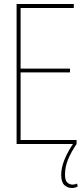

<svg xmlns="http://www.w3.org/2000/svg" viewBox="-20 -720 422 960"><path d="M63 0V-700H349V-680H83V-377H330V-358H83V-20H363V0ZM340 220Q318 220 302 205.5Q286 191 286 154Q286 119 302.5 78Q319 37 350 -8L363 0Q337 38 321 75.5Q305 113 305 153Q305 182 316.5 192.5Q328 203 343 203Q355 203 365 198L369 212Q355 220 340 220Z"/></svg>

Font: Georama SemiCondensed Thin
Style: Regular
Weight: 100
Width: 4
Designer: Jean-Baptiste Levee
Foundry: Production Type
Version: Version 1.000